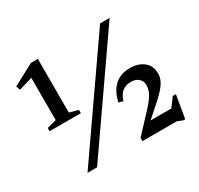

<svg xmlns="http://www.w3.org/2000/svg" viewBox="-147 -859 1093 1054"><g transform="rotate(-30 400.0 -332.0)"><path d="M131.5 0 601.5 -676H662L192 0ZM680.5 -41 748 -131.5H767.5L743 13.5H731L698 0H479.5V-20.5L578 -126Q606 -155.5 622.2 -177.2Q638.5 -199 645.5 -218Q652.5 -237 652.5 -256.5Q652.5 -281 635 -297.2Q617.5 -313.5 586.5 -313.5Q555.5 -313.5 533 -297Q510.5 -280.5 499 -242L471 -249.5Q486.5 -316.5 524 -349.2Q561.5 -382 619 -382Q673 -382 706.5 -354.8Q740 -327.5 740 -280Q740 -255 728.8 -232.2Q717.5 -209.5 691.2 -181.8Q665 -154 618 -114L545 -49.5L543 -76H738.5ZM125 -338V-647L146 -612L38.5 -580.5L29.5 -606L164 -678H208V-338L263.5 -322.5V-302H65.5V-322.5Z"/></g></svg>

Font: Newsreader 16pt 16pt Medium
Style: Regular
Weight: 500
Version: Version 1.003